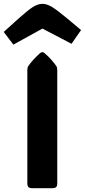

<svg xmlns="http://www.w3.org/2000/svg" viewBox="-66 -992 448 1012"><path d="M235.8 -25.9Q235.8 -11.2 229.7 -5.6Q223.6 0 209 0H105Q90.3 0 84.2 -5.6Q78.1 -11.2 78.1 -25.9V-622.1Q78.1 -636.2 83 -643.6Q105 -675.8 144.5 -711.4Q151.9 -717.3 157.2 -717.3Q163.1 -717.3 169.4 -711.4Q190.9 -692.9 205.6 -676Q220.2 -659.2 231 -643.6Q235.8 -635.7 235.8 -622.1ZM4.4 -756.8 -46.4 -823.7 32.2 -894.5Q80.1 -937.5 106.7 -954.6Q133.3 -971.7 157.7 -971.7Q182.1 -971.7 210.4 -953.9Q238.8 -936 289.1 -894L361.3 -833.5L311 -761.2L157.7 -841.3Z"/></svg>

Font: ADLaM Display
Style: Regular
Weight: 400
Designer: Mark Jamra, Neil Patel, Concept: Andrew Footit
Foundry: Microsoft
Version: Version 2.000; ttfautohint (v1.8.4.7-5d5b);gftools[0.9.28]